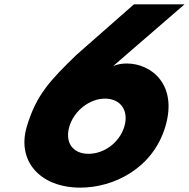

<svg xmlns="http://www.w3.org/2000/svg" viewBox="-20 -845 866 880"><path d="M825.7 -825H593.7L330.9 -594C210 -477 146.1 -410 102.9 -265C55.9 -107 163.5 15 348.5 15C497.5 15 679.8 -70 737.9 -265C795.1 -457 674 -554 561 -554C523 -554 498.4 -542 498.4 -542ZM297.9 -265C319.9 -339 392 -393 461 -393C532 -393 571.9 -339 549.9 -265C528.5 -193 458.7 -140 385.7 -140C312.7 -140 276.5 -193 297.9 -265Z"/></svg>

Font: Hussar
Style: BdOblThree
Weight: 700
Foundry: Cannot Into Space Fonts
Version: Version 2.00